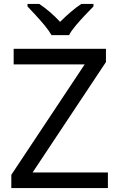

<svg xmlns="http://www.w3.org/2000/svg" viewBox="-20 -964 612 984"><path d="M533 0H38V-68L414 -634H50V-714H523V-646L147 -80H533ZM244 -784Q231 -807 209 -833.5Q187 -860 163 -886Q139 -912 121 -931V-944H181Q207 -927 235 -903Q263 -879 288 -852Q315 -879 343 -903Q371 -927 397 -944H459V-931Q440 -912 415.5 -886Q391 -860 368.5 -833.5Q346 -807 334 -784Z"/></svg>

Font: Noto Sans Adlam Unjoined
Style: Regular
Weight: 400
Designer: Mark Jamra, Neil Patel
Foundry: JamraPatel LLC
Version: Version 3.001